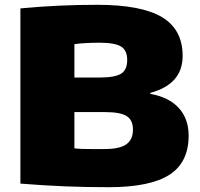

<svg xmlns="http://www.w3.org/2000/svg" viewBox="-20 -770 834 800"><path d="M432 10Q339 10 252 6.5Q165 3 65 -5V-735Q150 -743 228 -746.5Q306 -750 385 -750Q569 -750 655 -698.5Q741 -647 741 -537Q741 -419 606 -383V-379Q684 -365 725 -320Q766 -275 766 -205Q766 -93 685.5 -41.5Q605 10 432 10ZM416 -149Q478 -149 506 -168.5Q534 -188 534 -230Q534 -270 507.5 -286.5Q481 -303 416 -303H290V-152Q297 -151 304 -150.5Q311 -150 324 -149.5Q337 -149 358.5 -149Q380 -149 416 -149ZM395 -447Q459 -447 484.5 -463Q510 -479 510 -520Q510 -560 484.5 -576Q459 -592 395 -592Q364 -592 337 -590.5Q310 -589 290 -586V-447Z"/></svg>

Font: Encode Sans Wide
Style: Black
Weight: 900
Designer: Pablo Impallari, Andres Torresi
Foundry: Pablo Impallari, Andres Torresi
Version: Version 1.000; ttfautohint (v1.00) -l 8 -r 50 -G 200 -x 14 -